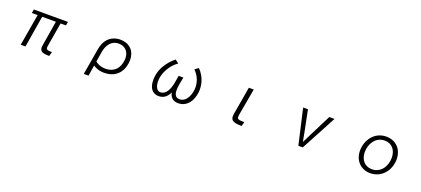

<svg xmlns="http://www.w3.org/2000/svg" viewBox="47 -1552 5905 2696"><g transform="rotate(20 3000.0 -203.5)"><path d="M700 -22C617 -22 613 -38 613 -66C613 -72 616 -85 617 -95L676 -442H756L766 -498H256L246 -442H333L252 30H323L401 -442H606L546 -80C544 -71 541 -50 541 -40C541 26 584 41 682 41Z M1295 112 1321 -48C1388 -3 1451 0 1483 0C1708 0 1769 -174 1769 -293C1769 -419 1692 -516 1541 -516C1507 -516 1332 -511 1292 -283L1224 112ZM1358 -276C1361 -295 1393 -456 1541 -456C1642 -456 1699 -386 1699 -293C1699 -237 1678 -60 1481 -60C1450 -60 1382 -68 1331 -113Z M2527 -129C2527 -174 2538 -229 2556 -318H2486C2480 -281 2472 -234 2466 -204C2448 -107 2405 -13 2320 -13C2271 -13 2239 -70 2239 -152C2239 -276 2321 -412 2421 -479L2368 -519C2349 -504 2170 -366 2170 -147C2170 38 2284 46 2318 46C2393 46 2442 3 2476 -67C2483 7 2539 46 2606 46C2773 46 2831 -123 2831 -237C2831 -274 2825 -413 2714 -518L2662 -479C2700 -441 2763 -364 2763 -243C2763 -153 2718 -13 2609 -13C2543 -13 2527 -64 2527 -119Z M3574 -22C3484 -22 3468 -33 3468 -62V-68C3468 -75 3469 -84 3470 -94L3542 -498H3469L3397 -80C3396 -69 3394 -57 3394 -48V-46C3394 23 3446 41 3557 41Z M4467 30 4749 -498H4671L4509 -176C4492 -143 4466 -92 4442 -42C4431 -92 4427 -126 4417 -175L4352 -498H4280L4401 30Z M5478 47C5648 47 5763 -96 5763 -262C5763 -412 5664 -514 5520 -514C5345 -514 5237 -364 5237 -204C5237 -59 5334 47 5478 47ZM5482 -13C5372 -13 5307 -97 5307 -207C5307 -323 5376 -454 5518 -454C5627 -454 5691 -372 5691 -259C5691 -122 5607 -13 5482 -13Z"/></g></svg>

Font: LINE Seed JP_OTF Regular
Style: Regular
Weight: 400
Designer: LY Corporation & Fontrix & Fontworks
Version: Version 1.002